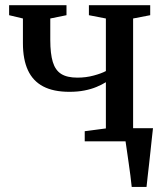

<svg xmlns="http://www.w3.org/2000/svg" viewBox="-20 -558 644 758"><path d="M500 180Q498 159.5 494.8 135Q491.5 110.5 488 85.5Q484.5 60.5 481.2 38Q478 15.5 475.5 -1L437.5 -52H584Q582 -32 579.2 -8.8Q576.5 14.5 574 40Q571.5 65.5 568.5 90.5Q565.5 115.5 563 138.5Q560.5 161.5 558.5 180ZM314.5 0V-40L398 -51V-233.5Q382 -223.5 361 -214.8Q340 -206 313.5 -200.8Q287 -195.5 254 -195.5Q191 -195.5 150.5 -216.8Q110 -238 90.2 -280.8Q70.5 -323.5 70.5 -387.5V-485L16 -498V-537.5H242.5V-498L178.5 -485V-400.5Q178.5 -346 188.5 -313.2Q198.5 -280.5 221.8 -266Q245 -251.5 285.5 -251.5Q319.5 -251.5 350 -259.8Q380.5 -268 398 -277.5V-485L331 -498V-537.5H573V-498L505.5 -485V-51L574 -40V0Z"/></svg>

Font: Merriweather 60pt Medium
Style: Regular
Weight: 500
Version: Version 2.100